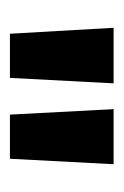

<svg xmlns="http://www.w3.org/2000/svg" viewBox="49 -844 249 387"><g transform="rotate(90 173.5 -650.5)"><path d="M48 -546 36 -755H148L137 -546ZM211 -546 200 -755H311L300 -546Z"/></g></svg>

Font: HostGroteskBold
Style: Bold
Weight: 700
Designer: Doukan Karapınar based on Poppins by Indian Type Foundry, Jonny Pinhorn
Foundry: Element Type
Version: Version 1.001; ttfautohint (v1.8.4.7-5d5b)